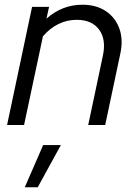

<svg xmlns="http://www.w3.org/2000/svg" viewBox="-20 -530 579 814"><path d="M10 0 116 -501H188L177 -451Q244 -510 329 -510Q388 -510 428.5 -483Q469 -456 486 -409Q503 -362 490 -302L426 0H354L416 -293Q431 -362 400.5 -404Q370 -446 305 -446Q264 -446 227.5 -428Q191 -410 162 -376L82 0ZM85 264 163 85H238L140 264Z"/></svg>

Font: Red Hat Display
Style: Italic
Weight: 300
Italic angle: -12°
Designer: Pentagram, MCKL
Foundry: Pentagram, MCKL
Version: Version 1.023